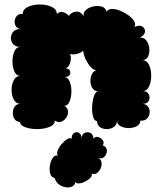

<svg xmlns="http://www.w3.org/2000/svg" viewBox="-20 -557 714 847"><path d="M68 -19Q52 -20 44 -32Q36 -44 36.5 -60Q37 -76 45.5 -87.5Q54 -99 70 -99Q51 -99 41 -117.5Q31 -136 31 -160.5Q31 -185 41 -203.5Q51 -222 70 -222Q52 -222 43.5 -241.5Q35 -261 35 -286Q35 -311 43.5 -330.5Q52 -350 70 -350Q49 -350 38.5 -362Q28 -374 28 -389.5Q28 -405 38.5 -417Q49 -429 70 -429Q55 -432 49 -443Q43 -454 45 -467Q47 -480 56 -488.5Q65 -497 80 -495Q80 -512 95 -522Q110 -532 133 -535.5Q156 -539 178.5 -535.5Q201 -532 216 -522Q231 -512 231 -495Q243 -508 258.5 -503.5Q274 -499 284 -487Q294 -503 315 -505.5Q336 -508 349 -485Q346 -502 359.5 -513.5Q373 -525 393 -529Q413 -533 430 -527.5Q447 -522 450 -505Q457 -517 473.5 -517.5Q490 -518 509.5 -510Q529 -502 546 -490Q563 -478 571.5 -464Q580 -450 573 -438Q595 -448 608 -440Q621 -432 619.5 -416.5Q618 -401 596 -391Q614 -393 625 -379Q636 -365 638.5 -345.5Q641 -326 634 -309.5Q627 -293 609 -291Q628 -291 637.5 -270.5Q647 -250 647 -223Q647 -196 637.5 -175.5Q628 -155 609 -155Q630 -155 636.5 -141Q643 -127 636.5 -113Q630 -99 609 -99Q627 -97 634.5 -84.5Q642 -72 640 -57.5Q638 -43 627.5 -33Q617 -23 599 -25Q599 -9 583.5 -0.5Q568 8 547.5 8Q527 8 511.5 -0.5Q496 -9 496 -25Q496 -7 483 2.5Q470 12 452.5 12.5Q435 13 422 4.5Q409 -4 408 -23Q396 -23 390.5 -43Q385 -63 386.5 -89Q388 -115 395 -134.5Q402 -154 414 -154Q398 -154 389 -166.5Q380 -179 379 -196Q378 -213 384.5 -228Q391 -243 405 -247Q392 -248 380 -261.5Q368 -275 358.5 -294.5Q349 -314 347 -333Q335 -323 318.5 -319Q302 -315 289 -319Q294 -307 292 -292Q290 -277 283 -266Q276 -255 264 -256Q282 -256 287.5 -246.5Q293 -237 287.5 -227Q282 -217 264 -217Q279 -217 287 -198Q295 -179 295 -154Q295 -129 287 -109.5Q279 -90 264 -90Q279 -81 280 -66.5Q281 -52 273 -39Q265 -26 251 -20.5Q237 -15 222 -25Q222 -10 207 -1.5Q192 7 169.5 10.5Q147 14 124 11.5Q101 9 85 1.5Q69 -6 68 -19ZM221 228Q207 226 202 210Q197 194 200 174Q203 154 212.5 140Q222 126 236 129Q229 123 234 108.5Q239 94 251 79.5Q263 65 276 57Q289 49 296 55Q296 36 307 29.5Q318 23 329 29.5Q340 36 340 55Q340 36 353 29.5Q366 23 379 29.5Q392 36 392 55Q400 44 413 47.5Q426 51 433.5 62Q441 73 433 84Q451 91 451.5 107Q452 123 440.5 134.5Q429 146 411 139Q425 144 427.5 157.5Q430 171 424.5 184.5Q419 198 408 206Q397 214 384 209Q388 217 379.5 226.5Q371 236 356.5 243.5Q342 251 329 252Q316 253 312 245Q312 258 300.5 264.5Q289 271 273 269.5Q257 268 242 258Q227 248 221 228Z"/></svg>

Font: Rubik Bubbles
Style: Regular
Weight: 400
Designer: Hubert and Fischer, NaN
Foundry: Hubert and Fischer, NaN
Version: Version 2.200